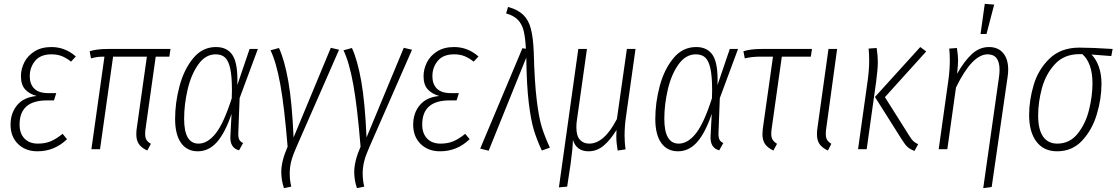

<svg xmlns="http://www.w3.org/2000/svg" viewBox="-20 -777 5815 1000"><path d="M35 -128Q35 -188 69.5 -229.5Q104 -271 171 -277Q132 -288 110.5 -312Q89 -336 89 -380Q89 -417 106.5 -452Q124 -487 160 -509.5Q196 -532 248 -532Q319 -532 375 -483L350 -456Q326 -475 302.5 -484.5Q279 -494 248 -494Q191 -494 163 -460Q135 -426 135 -380Q135 -339 158.5 -315.5Q182 -292 231 -292H273L261 -254H224Q82 -254 82 -128Q82 -82 107.5 -55.5Q133 -29 177 -29Q216 -29 245 -41.5Q274 -54 306 -80L329 -52Q264 11 175 11Q113 11 74 -27Q35 -65 35 -128Z M738 -106Q736 -96 736 -79Q736 -60 743 -48.5Q750 -37 766 -28L747 7Q717 -7 703.5 -26.5Q690 -46 690 -77Q690 -96 692 -107L745 -482H569L501 0H456L524 -482Q501 -482 487 -480Q473 -478 454 -473L447 -510Q483 -522 542 -522H868L862 -482H791Z M1216 -334 1280 -522H1323L1228 -266L1221 -81Q1221 -59 1227 -48.5Q1233 -38 1246 -32L1225 6Q1176 -7 1180 -69L1186 -184Q1152 -84 1109.5 -36.5Q1067 11 1010 11Q954 11 923 -32.5Q892 -76 892 -158Q892 -242 915 -328.5Q938 -415 986 -473.5Q1034 -532 1105 -532Q1165 -532 1192.5 -487.5Q1220 -443 1216 -334ZM939 -158Q939 -29 1014 -29Q1061 -29 1103 -81.5Q1145 -134 1187 -265L1188 -307Q1188 -380 1179 -420.5Q1170 -461 1152 -477.5Q1134 -494 1103 -494Q1050 -494 1012.5 -441Q975 -388 957 -310Q939 -232 939 -158Z M1509 -61 1703 -528 1746 -518 1523 -9Q1505 31 1497 62.5Q1489 94 1489 126Q1489 162 1497 195L1459 203Q1445 161 1445 119Q1445 62 1478 -13Q1461 -221 1440 -337Q1419 -453 1389 -515L1433 -527Q1462 -464 1481.5 -354.5Q1501 -245 1509 -61Z M1889 -61 2083 -528 2126 -518 1903 -9Q1885 31 1877 62.5Q1869 94 1869 126Q1869 162 1877 195L1839 203Q1825 161 1825 119Q1825 62 1858 -13Q1841 -221 1820 -337Q1799 -453 1769 -515L1813 -527Q1842 -464 1861.5 -354.5Q1881 -245 1889 -61Z M2132 -128Q2132 -188 2166.5 -229.5Q2201 -271 2268 -277Q2229 -288 2207.5 -312Q2186 -336 2186 -380Q2186 -417 2203.5 -452Q2221 -487 2257 -509.5Q2293 -532 2345 -532Q2416 -532 2472 -483L2447 -456Q2423 -475 2399.5 -484.5Q2376 -494 2345 -494Q2288 -494 2260 -460Q2232 -426 2232 -380Q2232 -339 2255.5 -315.5Q2279 -292 2328 -292H2370L2358 -254H2321Q2179 -254 2179 -128Q2179 -82 2204.5 -55.5Q2230 -29 2274 -29Q2313 -29 2342 -41.5Q2371 -54 2403 -80L2426 -52Q2361 11 2272 11Q2210 11 2171 -27Q2132 -65 2132 -128Z M2760 -505Q2764 -349 2775.5 -255.5Q2787 -162 2802.5 -113Q2818 -64 2844 -8L2802 7Q2776 -49 2760.5 -100Q2745 -151 2734 -241.5Q2723 -332 2721 -477L2525 8L2481 -3L2701 -526L2719 -523Q2716 -581 2707.5 -616Q2699 -651 2677.5 -673.5Q2656 -696 2616 -707L2626 -741Q2677 -727 2705 -700Q2733 -673 2745 -627Q2757 -581 2760 -505Z M3233 -72Q3233 -36 3238 1L3197 7Q3190 -34 3190 -66Q3190 -87 3191 -100Q3159 -48 3124 -18.5Q3089 11 3045 11Q2983 11 2964 -48Q2963 -4 2952 76L2934 195L2891 199L2992 -522H3037L2984 -146Q2982 -134 2982 -113Q2982 -69 3000.5 -49Q3019 -29 3049 -29Q3127 -29 3193 -157L3245 -522H3290L3241 -174Q3233 -121 3233 -72Z M3717 -334 3781 -522H3824L3729 -266L3722 -81Q3722 -59 3728 -48.5Q3734 -38 3747 -32L3726 6Q3677 -7 3681 -69L3687 -184Q3653 -84 3610.5 -36.5Q3568 11 3511 11Q3455 11 3424 -32.5Q3393 -76 3393 -158Q3393 -242 3416 -328.5Q3439 -415 3487 -473.5Q3535 -532 3606 -532Q3666 -532 3693.5 -487.5Q3721 -443 3717 -334ZM3440 -158Q3440 -29 3515 -29Q3562 -29 3604 -81.5Q3646 -134 3688 -265L3689 -307Q3689 -380 3680 -420.5Q3671 -461 3653 -477.5Q3635 -494 3604 -494Q3551 -494 3513.5 -441Q3476 -388 3458 -310Q3440 -232 3440 -158Z M3999 -106Q3997 -96 3997 -80Q3997 -61 4004 -49.5Q4011 -38 4027 -28L4008 7Q3978 -7 3964.5 -27Q3951 -47 3951 -79Q3951 -87 3953 -107L4006 -482H3940Q3896 -482 3859 -473L3852 -510Q3889 -522 3945 -522H4209L4203 -482H4052Z M4283 -106Q4281 -96 4281 -79Q4281 -60 4288 -48.5Q4295 -37 4310 -28L4292 7Q4262 -7 4248.5 -26.5Q4235 -46 4235 -77Q4235 -96 4237 -107L4295 -522H4340Z M4681 -44 4537 -272 4773 -532 4804 -509 4589 -271 4717 -68Q4729 -49 4738 -41Q4747 -33 4762 -26L4743 9Q4721 1 4708 -10.5Q4695 -22 4681 -44ZM4499 -356Q4507 -413 4507 -462Q4507 -497 4504 -524L4546 -527Q4552 -485 4552 -455Q4552 -416 4543 -350L4494 0H4449Z M5183 -375Q5186 -396 5186 -413Q5186 -494 5124 -494Q5043 -494 4959 -321L4914 0H4869L4919 -356Q4927 -413 4927 -462Q4927 -497 4924 -524L4964 -527Q4970 -485 4970 -463Q4970 -441 4965 -393Q5003 -460 5042.5 -496Q5082 -532 5131 -532Q5178 -532 5204.5 -501Q5231 -470 5231 -414Q5231 -397 5228 -377L5145 197L5101 203ZM5109 -757 5158 -753 5118 -600H5087Z M5340 -178Q5340 -255 5364 -335.5Q5388 -416 5447 -472.5Q5506 -529 5602 -529Q5663 -529 5775 -522L5768 -485L5665 -493Q5689 -469 5703 -429.5Q5717 -390 5717 -341Q5717 -263 5692.5 -181.5Q5668 -100 5616 -44.5Q5564 11 5486 11Q5416 11 5378 -39.5Q5340 -90 5340 -178ZM5670 -343Q5670 -397 5656 -435.5Q5642 -474 5617 -495H5602Q5522 -495 5474 -442.5Q5426 -390 5406.5 -317Q5387 -244 5387 -175Q5387 -103 5412.5 -66Q5438 -29 5487 -29Q5551 -29 5592.5 -80.5Q5634 -132 5652 -204.5Q5670 -277 5670 -343Z"/></svg>

Font: Fira Sans Extra Condensed ExtraLight
Style: Italic
Weight: 275
Width: 3
Italic angle: -8°
Designer: Carrois Corporate & Edenspiekermann AG
Foundry: Carrois Corporate GbR & Edenspiekermann AG
Version: Version 4.203